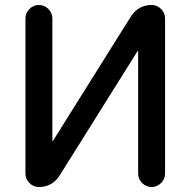

<svg xmlns="http://www.w3.org/2000/svg" viewBox="-20 -750 764 770"><path d="M136 0Q114 0 98 -16Q82 -32 82 -54V-676Q82 -698 98 -714Q114 -730 136 -730Q158 -730 174 -714Q190 -698 190 -676V-186Q190 -185 191 -185Q193 -185 193 -186L505 -684Q535 -730 588 -730Q610 -730 626 -714Q642 -698 642 -676V-54Q642 -32 626 -16Q610 0 588 0Q566 0 550 -16Q534 -32 534 -54V-544Q534 -545 533 -545Q531 -545 531 -544L219 -46Q189 0 136 0Z"/></svg>

Font: Rounded Mplus 1c Medium
Style: Regular
Weight: 500
Version: Version 1.059.20150529